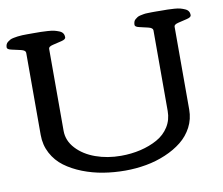

<svg xmlns="http://www.w3.org/2000/svg" viewBox="-84 -780 1027 883"><g transform="rotate(-10 429.5 -338.0)"><path d="M123.5 -685.5Q146.5 -685.5 159.4 -685.3Q172.4 -685.1 191.7 -683.8Q210.9 -682.6 221.9 -679.9Q232.9 -677.2 244.4 -672.6Q255.9 -668 261 -660.2Q266.1 -652.3 266.1 -642.1Q266.1 -631.8 245.6 -627Q225.1 -622.1 204.6 -617.2Q184.1 -612.3 184.1 -602.5V-219.2Q184.1 -172.9 218.3 -136Q252.4 -99.1 307.1 -79.6Q361.8 -60.1 424.8 -60.1Q473.1 -60.1 516.6 -70.3Q560.1 -80.6 595.2 -100.1Q630.4 -119.6 650.9 -152.1Q671.4 -184.6 671.4 -225.6V-602.5Q671.4 -613.8 651.1 -618.9Q630.9 -624 610.4 -628.4Q589.8 -632.8 589.8 -642.1Q589.8 -649.9 592 -656.5Q594.2 -663.1 599.6 -667.5Q605 -671.9 610.1 -675.3Q615.2 -678.7 624.8 -680.7Q634.3 -682.6 640.6 -683.8Q647 -685.1 659.7 -685.3Q672.4 -685.5 678.7 -685.8Q685.1 -686 699.2 -685.8Q713.4 -685.5 718.8 -685.5Q739.3 -685.5 752.2 -685.3Q765.1 -685.1 782.5 -683.8Q799.8 -682.6 810.5 -679.7Q821.3 -676.8 831.8 -672.1Q842.3 -667.5 847.2 -659.9Q852.1 -652.3 852.1 -642.1Q852.1 -631.8 831.5 -627Q811 -622.1 790.5 -617.2Q770 -612.3 770 -602.5V-215.3Q770 -170.9 750.5 -133.5Q731 -96.2 698.2 -70.1Q665.5 -43.9 621.8 -25.4Q578.1 -6.8 530.3 1.7Q482.4 10.3 432.6 10.3Q380.4 10.3 330.6 2.2Q280.8 -5.9 234.6 -23.9Q188.5 -42 153.6 -67.9Q118.7 -93.8 97.9 -132.8Q77.1 -171.9 77.1 -218.8V-602.5Q77.1 -613.8 56.2 -618.9Q35.2 -624 13.9 -628.4Q-7.3 -632.8 -7.3 -642.1Q-7.3 -649.9 -4.6 -656.2Q-2 -662.6 4.2 -667.2Q10.3 -671.9 16.1 -675Q22 -678.2 33 -680.2Q43.9 -682.1 51.5 -683.3Q59.1 -684.6 73.5 -685.1Q87.9 -685.5 95.7 -685.5Q103.5 -685.5 119.6 -685.5Q122.1 -685.5 123.5 -685.5Z"/></g></svg>

Font: Corben
Style: Regular
Weight: 400
Designer: vernon adams
Foundry: vernon adams
Version: Version 1.100